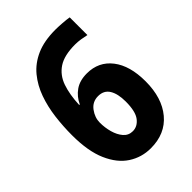

<svg xmlns="http://www.w3.org/2000/svg" viewBox="-214 -820 928 928"><g transform="rotate(-45 250.5 -356.0)"><path d="M259 10Q197 10 146 -23Q95 -56 64.5 -125.5Q34 -195 34 -304Q34 -365 41.5 -425Q49 -485 68 -538.5Q87 -592 121 -633.5Q155 -675 208 -698.5Q261 -722 338 -722Q356 -722 384 -720Q412 -718 429 -715V-594Q412 -598 392.5 -601Q373 -604 355 -604Q280 -604 239.5 -577Q199 -550 182 -501Q165 -452 162 -383H166Q183 -420 215 -442.5Q247 -465 296 -465Q376 -465 423 -404.5Q470 -344 470 -237Q470 -124 414 -57Q358 10 259 10ZM256 -110Q288 -110 310.5 -139Q333 -168 333 -236Q333 -289 314.5 -319Q296 -349 257 -349Q218 -349 195 -318Q172 -287 172 -252Q172 -218 181 -185.5Q190 -153 208.5 -131.5Q227 -110 256 -110Z"/></g></svg>

Font: Noto Sans Malayalam Condensed
Style: Bold
Weight: 700
Width: 3
Designer: Jelle Bosma - Monotype Design Team
Foundry: Monotype Imaging Inc.
Version: Version 2.104; ttfautohint (v1.8.4.7-5d5b)